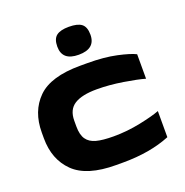

<svg xmlns="http://www.w3.org/2000/svg" viewBox="-146 -963 1062 1105"><g transform="rotate(-20 385.0 -410.5)"><path d="M40 -277V-312Q40 -442 119 -520Q198 -598 379 -598H422Q525 -598 601 -581.5Q677 -565 710 -548V-398Q666 -411 582 -424.5Q498 -438 422 -438Q331 -438 285 -409Q239 -380 239 -312V-277Q239 -226 258 -198.5Q277 -171 316 -160.5Q355 -150 422 -150Q505 -150 587 -167Q669 -184 710 -200V-40Q587 10 422 10H379Q200 10 120 -68.5Q40 -147 40 -277ZM293 -746Q293 -793 317.5 -812Q342 -831 394 -831Q448 -831 472 -812Q496 -793 496 -746Q496 -660 394 -660Q293 -660 293 -746Z"/></g></svg>

Font: Dashboard
Style: Regular
Weight: 400
Designer: jaiki
Version: Version 1.000